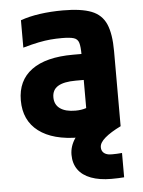

<svg xmlns="http://www.w3.org/2000/svg" viewBox="-52 -572 605 810"><g transform="rotate(-5 250.0 -167.0)"><path d="M267 10Q156 10 95.5 -36Q35 -82 35 -167Q35 -251 95.5 -295.5Q156 -340 271 -340H376V-230H273Q223 -230 198 -215Q173 -200 173 -168Q173 -137 196 -120.5Q219 -104 261 -104Q286 -104 305.5 -110.5Q325 -117 343 -131L307 -58V-336Q307 -371 302 -387.5Q297 -404 280.5 -409Q264 -414 230 -414Q205 -414 182 -412Q159 -410 131.5 -404.5Q104 -399 65 -388V-504Q101 -517 147 -523.5Q193 -530 245 -530Q322 -530 365.5 -513Q409 -496 427 -454.5Q445 -413 445 -340V-22Q411 -7 363 1.5Q315 10 267 10ZM387 196Q337 196 301 182.5Q265 169 246.5 143Q228 117 228 80Q228 44 250 11.5Q272 -21 317 -55L445 -22Q402 -1 378 19.5Q354 40 354 59Q354 70 359 77.5Q364 85 373.5 89Q383 93 397 93Q408 93 419.5 92.5Q431 92 441 91V194Q429 195 415.5 195.5Q402 196 387 196Z"/></g></svg>

Font: M PLUS Code Latin
Style: Bold
Weight: 700
Designer: Coji Morishita
Foundry: UNDERFOREST DESIGN
Version: Version 1.002; ttfautohint (v1.8.3)